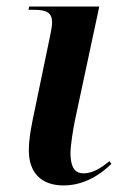

<svg xmlns="http://www.w3.org/2000/svg" viewBox="-20 -556 371 586"><path d="M174 10C238 10 289 -25 320 -56L314 -64C290 -45 265 -27 235 -27C207 -27 196 -47 195 -87C195 -111 203 -161 209 -190L283 -536H69L67 -526H83C122 -526 139 -518 139 -487C139 -476 136 -462 133 -447L88 -230C78 -183 68 -137 68 -97C68 -29 106 10 174 10Z"/></svg>

Font: Noto Serif Display SemiBold
Style: Italic
Weight: 600
Italic angle: -12°
Designer: Monotype Design Team
Foundry: Monotype Imaging Inc.
Version: Version 2.009